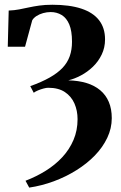

<svg xmlns="http://www.w3.org/2000/svg" viewBox="-20 -550 522 828"><path d="M106 259 90 229.5Q137 211.5 177.8 186Q218.5 160.5 249 127.5Q279.5 94.5 297 53.5Q314.5 12.5 314.5 -36Q314.5 -73 301 -103.8Q287.5 -134.5 259.8 -153Q232 -171.5 188 -171.5Q179.5 -171.5 167.5 -168.2Q155.5 -165 144 -160.2Q132.5 -155.5 125.5 -150L110.5 -178.5Q159.5 -196 194 -215.5Q228.5 -235 249.8 -257.5Q271 -280 280.8 -307.8Q290.5 -335.5 290.5 -370Q290.5 -416.5 278.8 -444.5Q267 -472.5 246 -485.2Q225 -498 198.5 -498Q182 -498 166 -493.5Q150 -489 137.5 -481Q125 -473 119 -462.5L88 -348.5H13.5L17.5 -504.5Q42.5 -505.5 63 -509.5Q83.5 -513.5 104.2 -518Q125 -522.5 149.5 -526Q174 -529.5 206 -529.5Q280 -529.5 330.8 -512.8Q381.5 -496 407.2 -462.8Q433 -429.5 433 -380Q433 -344.5 418.5 -314.5Q404 -284.5 380.5 -262Q357 -239.5 329.2 -224.8Q301.5 -210 274.5 -203.5Q318 -202.5 352.8 -192Q387.5 -181.5 412 -161Q436.5 -140.5 449.2 -110.5Q462 -80.5 462 -40.5Q462 3.5 442.5 44.5Q423 85.5 388.8 120.8Q354.5 156 309.2 184.2Q264 212.5 212 231.8Q160 251 106 259Z"/></svg>

Font: Merriweather 120pt
Style: Bold
Weight: 700
Designer: Eben Sorkin
Foundry: Eben Sorkin
Version: Version 2.100